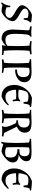

<svg xmlns="http://www.w3.org/2000/svg" viewBox="1406 -1979 593 3445"><g transform="rotate(90 1702.5 -256.5)"><path d="M301 -138Q301 -178 188 -237Q145 -259 109.5 -290.5Q74 -322 74 -353Q74 -406 130 -460Q186 -514 245 -533Q319 -533 379 -518V-500Q337 -458 332 -385H307Q307 -413 302 -455Q267 -471 227 -471Q187 -471 160.5 -453.5Q134 -436 134 -403Q134 -380 169.5 -353Q205 -326 247 -305Q289 -284 324.5 -253Q360 -222 360 -191Q360 -131 307 -71.5Q254 -12 190 12Q127 12 72 -3Q56 4 39 20L21 7Q77 -54 83 -144H108Q108 -109 111 -76Q157 -57 202 -57Q247 -57 274 -78Q301 -99 301 -138Z M882 -284V-237Q882 -100 892 -32Q938 -26 968 -18L965 7Q916 0 864.5 0Q813 0 794 3L790 -10Q799 -20 802 -67Q750 -13 682 12Q510 12 510 -193Q510 -238 517 -337Q524 -436 524 -453Q524 -470 518 -486V-487Q476 -494 451 -502L455 -529Q513 -521 560 -521Q607 -521 637 -526L641 -509Q605 -490 599 -440Q587 -344 587 -243Q587 -142 610.5 -99.5Q634 -57 698.5 -57Q763 -57 803 -94Q807 -174 807 -283Q807 -392 799 -488Q754 -493 716 -503L719 -528Q771 -521 835.5 -521Q900 -521 951 -529L955 -503Q927 -494 892 -488Q882 -421 882 -284Z M1042 -519 1274 -526Q1455 -526 1455 -395Q1455 -322 1390.5 -277Q1326 -232 1244 -232Q1232 -232 1227 -233L1231 -266H1240Q1302 -266 1332.5 -293Q1363 -320 1363 -378Q1363 -436 1338.5 -463.5Q1314 -491 1260 -491Q1227 -491 1198 -480Q1191 -414 1191 -256Q1191 -98 1200 -33Q1242 -28 1288 -17L1285 8Q1236 0 1167 0Q1098 0 1047 8L1043 -18Q1073 -28 1106 -33Q1116 -103 1116 -251.5Q1116 -400 1107 -481Q1072 -494 1042 -494Z M1858 -119 1872 -105Q1805 -20 1711 12Q1614 12 1559 -49.5Q1504 -111 1504 -215.5Q1504 -320 1569 -412Q1634 -504 1735 -533Q1808 -533 1900 -518L1899 -496Q1880 -496 1863 -489Q1844 -444 1838 -382H1813Q1805 -416 1805 -452Q1767 -471 1715 -471Q1663 -471 1629 -443Q1595 -381 1590 -295Q1632 -288 1680 -288Q1763 -288 1780 -323L1801 -320Q1792 -290 1792 -261Q1792 -232 1799 -190L1775 -186Q1764 -216 1759 -248Q1719 -252 1679.5 -252Q1640 -252 1590 -247Q1593 -158 1623 -108Q1653 -58 1725 -58Q1797 -58 1858 -119Z M1950 -519 2180 -526Q2270 -526 2315 -499.5Q2360 -473 2360 -403Q2360 -355 2330.5 -318Q2301 -281 2253 -263L2365 -34Q2399 -28 2429 -20L2425 7Q2383 0 2330.5 0Q2278 0 2248 5L2244 -11Q2257 -24 2257 -54Q2257 -115 2187 -250Q2166 -254 2138 -254L2140 -283H2150Q2268 -283 2268 -391Q2268 -491 2167 -491Q2133 -491 2106 -480Q2099 -414 2099 -254Q2099 -94 2108 -33Q2152 -28 2190 -18L2187 7Q2135 0 2070.5 0Q2006 0 1955 8L1951 -18Q1979 -27 2014 -33Q2024 -108 2024 -266.5Q2024 -425 2015 -486Q1976 -499 1950 -499Z M2471 -519 2710 -526Q2808 -526 2841 -502Q2873 -480 2873 -434.5Q2873 -389 2840.5 -352.5Q2808 -316 2761 -298V-294Q2821 -294 2858 -268.5Q2895 -243 2895 -185.5Q2895 -128 2831 -67.5Q2767 -7 2700 12Q2676 12 2634.5 2Q2593 -8 2567 -18Q2556 -5 2547 19L2526 14Q2545 -75 2545 -237.5Q2545 -400 2536 -481Q2502 -494 2471 -494ZM2668 -308Q2730 -308 2758 -325Q2783 -356 2783 -404Q2783 -491 2688 -491Q2655 -491 2627 -480Q2620 -412 2620 -271Q2620 -130 2624 -74Q2665 -52 2714.5 -52Q2764 -52 2790 -71Q2807 -105 2807 -153Q2807 -219 2768 -246Q2729 -273 2655 -273L2659 -308Z M3356 -119 3370 -105Q3303 -20 3209 12Q3112 12 3057 -49.5Q3002 -111 3002 -215.5Q3002 -320 3067 -412Q3132 -504 3233 -533Q3306 -533 3398 -518L3397 -496Q3378 -496 3361 -489Q3342 -444 3336 -382H3311Q3303 -416 3303 -452Q3265 -471 3213 -471Q3161 -471 3127 -443Q3093 -381 3088 -295Q3130 -288 3178 -288Q3261 -288 3278 -323L3299 -320Q3290 -290 3290 -261Q3290 -232 3297 -190L3273 -186Q3262 -216 3257 -248Q3217 -252 3177.5 -252Q3138 -252 3088 -247Q3091 -158 3121 -108Q3151 -58 3223 -58Q3295 -58 3356 -119Z"/></g></svg>

Font: Almendra SC
Style: Regular
Weight: 400
Designer: Ana Sanfelippo
Foundry: Ana Sanfelippo
Version: Version 1.003